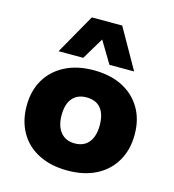

<svg xmlns="http://www.w3.org/2000/svg" viewBox="-115 -870 887 977"><g transform="rotate(15 328.5 -381.5)"><path d="M329 11Q242 11 177.5 -21.5Q113 -54 78.5 -114Q44 -174 44 -254Q44 -334 79 -393Q114 -452 178 -484.5Q242 -517 328 -517Q416 -517 479.5 -484.5Q543 -452 578 -393Q613 -334 613 -254Q613 -174 578 -114Q543 -54 479.5 -21.5Q416 11 329 11ZM329 -132Q378 -132 403.5 -164.5Q429 -197 429 -254Q429 -312 403.5 -343Q378 -374 328 -374Q280 -374 254 -343Q228 -312 228 -254Q228 -197 254.5 -164.5Q281 -132 329 -132ZM129 -564 248 -774H408L527 -564H397L328 -679L259 -564Z"/></g></svg>

Font: Nunito Sans 7pt Black
Style: Regular
Weight: 900
Designer: Vernon Adams
Foundry: Vernon Adams
Version: Version 3.101;gftools[0.9.27]